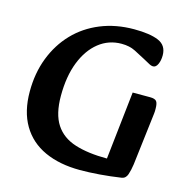

<svg xmlns="http://www.w3.org/2000/svg" viewBox="-105 -795 883 911"><g transform="rotate(15 336.5 -340.0)"><path d="M367 16Q267 16 193.5 -17.5Q120 -51 80.5 -118Q41 -185 41 -283Q41 -373 70 -448.5Q99 -524 152 -579.5Q205 -635 279.5 -665.5Q354 -696 444 -696Q522 -696 564 -678Q606 -660 606 -611Q606 -586 597.5 -567.5Q589 -549 575 -549Q565 -549 551.5 -557Q538 -565 524 -572Q500 -585 471.5 -599.5Q443 -614 404 -614Q341 -614 292.5 -575.5Q244 -537 216.5 -467Q189 -397 189 -301Q189 -212 222 -161.5Q255 -111 319.5 -90.5Q384 -70 477 -70L514 -404H600Q623 -404 631 -394.5Q639 -385 639 -358Q639 -352 639 -346Q639 -340 638 -334L607 -76Q603 -47 595.5 -25Q588 -3 568 0Q514 8 463 12Q412 16 367 16Z"/></g></svg>

Font: Alkatra Medium
Style: Regular
Weight: 500
Designer: Suman Bhandary
Version: Version 1.100;gftools[0.9.22]